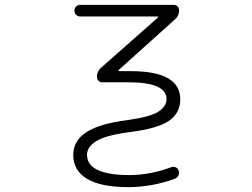

<svg xmlns="http://www.w3.org/2000/svg" viewBox="-20 -565 1040 792"><path d="M310.5 -497.1Q300.8 -497.1 293.9 -503.9Q287.1 -510.7 287.1 -521Q287.1 -531.2 293.9 -538.1Q300.8 -544.9 310.5 -544.9H696.3Q706.1 -544.9 712.4 -538.6Q718.8 -532.2 718.8 -522.5Q718.8 -500 702.1 -485.4L469.7 -276.4Q467.8 -275.4 468.8 -273.4Q469.7 -271.5 470.7 -271.5H519.5Q723.6 -271.5 723.6 -155.3Q723.6 -98.6 676.8 -66.4Q629.9 -34.2 510.7 -19.5Q416 -6.8 377.4 17.1Q338.9 41 338.9 73.2Q338.9 156.2 510.7 157.2Q599.6 157.2 685.5 125Q695.3 121.1 704.6 125Q713.9 128.9 716.8 138.7Q720.7 148.4 716.3 158.2Q711.9 168 702.1 171.9Q610.4 206.1 510.7 207Q396.5 207 339.4 172.9Q282.2 138.7 282.2 74.2Q282.2 15.6 335.9 -19.5Q389.6 -54.7 503.9 -69.3Q601.6 -83 634.3 -105Q667 -127 667 -156.2Q667 -225.6 508.8 -225.6H402.3Q392.6 -225.6 386.2 -231.9Q379.9 -238.3 379.9 -248Q379.9 -270.5 396.5 -285.2L630.9 -492.2Q632.8 -493.2 631.8 -495.1Q630.9 -497.1 628.9 -497.1Z"/></svg>

Font: Rounded-X Mgen+ 2m light
Style: Regular
Weight: 200
Designer: [Source Han Sans]
Ryoko NISHIZUKA  (kana & ideographs); Paul D. Hunt (Latin, Greek & Cyrillic); Wenlong ZHANG  (bopomofo
Version: Version 1.059.20150602